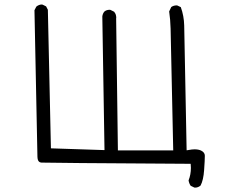

<svg xmlns="http://www.w3.org/2000/svg" viewBox="-20 -733 1040 854"><path d="M847.2 101.6Q861.3 101.6 872.1 92.3Q884.8 68.4 887.9 23.7Q891.1 -21 891.1 -40.5Q891.1 -55.2 874 -63.5Q862.3 -68.8 845.7 -68.8Q834 -68.8 819.8 -65.9L810.1 -64.5L799.3 -619.6Q798.3 -662.6 784.2 -701.2L769 -708.5Q767.1 -709 765.6 -709Q752 -709 741.7 -701.7L732.4 -682.1Q737.8 -646 738.8 -606L750.5 -64H504.4L496.6 -650.9Q497.1 -653.3 497.1 -656.2Q497.1 -659.2 496.1 -663.1Q494.6 -672.4 487.8 -680.7L471.2 -689Q469.2 -689.5 467.8 -689.5Q453.6 -689.5 444.3 -681.6Q436.5 -672.4 435.1 -659.7L444.8 -65.4L206.5 -73.2L192.9 -689.5L185.1 -704.6L169.4 -712.4Q168 -712.9 164.1 -712.9Q160.2 -712.9 153.8 -710.7Q147.5 -708.5 141.6 -703.6L133.3 -687.5L146.5 -36.1Q147 -20 153.3 -14.2Q157.2 -10.3 164.1 -9.8Q188 -8.3 828.1 -4.4Q829.1 8.8 829.1 13.7Q829.1 43.5 818.8 69.3Q820.8 82.5 828.1 93.3L844.2 101.1Q845.7 101.6 847.2 101.6Z"/></svg>

Font: NaikaiFont
Style: Light
Weight: 300
Version: Version 1.89